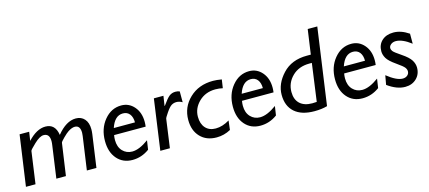

<svg xmlns="http://www.w3.org/2000/svg" viewBox="-54 -1157 3682 1647"><g transform="rotate(-15 1787.5 -334.0)"><path d="M170.9 -449.2 159.2 -371.1Q237.8 -456.1 315.9 -456.1Q402.8 -456.1 418 -355Q500 -456.1 585.9 -456.1Q633.8 -456.1 662.8 -423.3Q691.9 -390.6 691.9 -331.5Q691.9 -313 689 -291L647.9 0H563L605 -294.9Q607.4 -310.1 607.4 -323.2Q607.4 -389.2 559.1 -389.2Q546.9 -389.2 532.2 -384Q517.6 -378.9 499.5 -367.2Q481.4 -355.5 450.4 -324.7Q419.4 -293.9 418 -285.2L377 0H292L332 -284.2Q335.4 -305.2 335.4 -321.8Q335.4 -389.2 282.2 -389.2Q248.5 -389.2 198.5 -342Q148.4 -294.9 147 -285.2L106.9 0H22L85.9 -449.2Z M1128.4 -117.2 1116.2 -36.1Q1047.9 14.2 966.3 14.2Q881.3 14.2 829.8 -45.2Q778.3 -104.5 778.3 -203.1Q778.3 -313 840.1 -387.9Q901.9 -462.9 991.2 -462.9Q1059.6 -462.9 1105 -410.4Q1150.4 -357.9 1150.4 -274.9Q1150.4 -254.4 1147.5 -232.9H867.2Q863.3 -210.4 863.3 -189.9Q863.3 -127.9 897.2 -92Q931.2 -56.2 982.4 -56.2Q1044.9 -56.2 1128.4 -117.2ZM880.4 -292H1068.4Q1068.4 -338.9 1047.1 -366Q1025.9 -393.1 987.3 -393.1Q914.1 -393.1 880.4 -292Z M1363.3 -449.2 1350.1 -363.8 1352.1 -361.8Q1392.1 -418.9 1415.5 -437.5Q1439 -456.1 1471.2 -456.1Q1491.2 -456.1 1508.3 -449.2V-353Q1481.4 -368.2 1456.1 -368.2Q1431.2 -368.2 1411.6 -355.7Q1392.1 -343.3 1364.3 -302.5Q1336.4 -261.7 1335.4 -252.9L1300.3 0H1215.3L1278.3 -449.2Z M1848.1 -100.1 1838.4 -18.1Q1779.8 14.2 1713.4 14.2Q1623 14.2 1569.1 -42.2Q1515.1 -98.6 1515.1 -192.9Q1515.1 -306.6 1596.9 -384.8Q1678.7 -462.9 1806.2 -462.9Q1838.4 -462.9 1883.3 -455.1L1872.1 -379.9Q1840.3 -387.2 1807.1 -387.2Q1718.8 -387.2 1660.4 -330.6Q1602.1 -273.9 1602.1 -198.2Q1602.1 -134.8 1635 -98.4Q1668 -62 1725.1 -62Q1785.6 -62 1848.1 -100.1Z M2264.2 -117.2 2252 -36.1Q2183.6 14.2 2102.1 14.2Q2017.1 14.2 1965.6 -45.2Q1914.1 -104.5 1914.1 -203.1Q1914.1 -313 1975.8 -387.9Q2037.6 -462.9 2127 -462.9Q2195.3 -462.9 2240.7 -410.4Q2286.1 -357.9 2286.1 -274.9Q2286.1 -254.4 2283.2 -232.9H2002.9Q1999 -210.4 1999 -189.9Q1999 -127.9 2033 -92Q2066.9 -56.2 2118.2 -56.2Q2180.7 -56.2 2264.2 -117.2ZM2016.1 -292H2204.1Q2204.1 -338.9 2182.9 -366Q2161.6 -393.1 2123 -393.1Q2049.8 -393.1 2016.1 -292Z M2792 -682.1 2695.8 0Q2646.5 14.2 2581.1 14.2Q2467.3 14.2 2406 -40Q2344.7 -94.2 2344.7 -193.8Q2344.7 -291.5 2424.3 -377.2Q2503.9 -462.9 2640.1 -462.9H2675.8L2707 -682.1ZM2620.1 -58.1 2666 -392.1H2644Q2548.8 -392.1 2490.5 -334.2Q2432.1 -276.4 2432.1 -195.8Q2432.1 -128.9 2470.7 -92.5Q2509.3 -56.2 2581.1 -56.2Q2606.9 -56.2 2620.1 -58.1Z M3171.4 -117.2 3159.2 -36.1Q3090.8 14.2 3009.3 14.2Q2924.3 14.2 2872.8 -45.2Q2821.3 -104.5 2821.3 -203.1Q2821.3 -313 2883.1 -387.9Q2944.8 -462.9 3034.2 -462.9Q3102.5 -462.9 3147.9 -410.4Q3193.4 -357.9 3193.4 -274.9Q3193.4 -254.4 3190.4 -232.9H2910.2Q2906.2 -210.4 2906.2 -189.9Q2906.2 -127.9 2940.2 -92Q2974.1 -56.2 3025.4 -56.2Q3087.9 -56.2 3171.4 -117.2ZM2923.3 -292H3111.3Q3111.3 -338.9 3090.1 -366Q3068.8 -393.1 3030.3 -393.1Q2957 -393.1 2923.3 -292Z M3544.4 -416V-327.1Q3466.8 -386.2 3409.2 -386.2Q3383.3 -386.2 3365.7 -372.3Q3348.1 -358.4 3348.1 -338.9Q3348.1 -326.2 3359.1 -311.8Q3370.1 -297.4 3428.5 -258.3Q3486.8 -219.2 3507.1 -186.5Q3527.3 -153.8 3527.3 -120.1Q3527.3 -61 3488 -23.4Q3448.7 14.2 3388.2 14.2Q3313.5 14.2 3232.4 -44.9L3247.1 -127Q3331.1 -60.1 3385.3 -60.1Q3410.6 -60.1 3427 -74.2Q3443.4 -88.4 3443.4 -109.9Q3443.4 -126 3431.4 -142.8Q3419.4 -159.7 3361.8 -199.7Q3304.2 -239.7 3285.6 -271Q3267.1 -302.2 3267.1 -334Q3267.1 -392.1 3305.7 -427.5Q3344.2 -462.9 3408.2 -462.9Q3475.6 -462.9 3544.4 -416Z"/></g></svg>

Font: Myanmar Pyu Pro
Style: Regular
Weight: 400
Designer: Khon Soe Zaw Thu
Foundry: PaOh Unicode
Version: Version 2.00 April 29, 2017